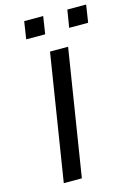

<svg xmlns="http://www.w3.org/2000/svg" viewBox="-133 -968 722 1036"><g transform="rotate(-15 228.0 -450.0)"><path d="M90 0 202 -705H303L191 0ZM335 -802 351 -900H456L441 -802ZM95 -802 110 -900H216L201 -802Z"/></g></svg>

Font: Nunito Sans 7pt Expanded
Style: Italic
Weight: 400
Width: 7
Italic angle: -9°
Designer: Vernon Adams
Foundry: Vernon Adams
Version: Version 3.101;gftools[0.9.27]